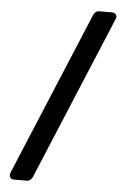

<svg xmlns="http://www.w3.org/2000/svg" viewBox="-59 -828 625 954"><g transform="rotate(5 254.0 -351.0)"><path d="M45 84Q37 84 31 78Q25 72 25 63Q25 59 27 52L368 -765Q371 -772 378 -779Q385 -786 398 -786H463Q471 -786 477.5 -780Q484 -774 484 -765Q484 -761 481 -754L140 63Q137 69 130 76.5Q123 84 109 84Z"/></g></svg>

Font: Rubik Light Medium
Style: Regular
Weight: 500
Version: Version 2.104